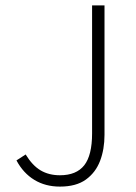

<svg xmlns="http://www.w3.org/2000/svg" viewBox="-20 -679 502 711"><path d="M202 12Q148 12 107 -13Q66 -38 41 -85L75 -107Q100 -66 130.5 -48Q161 -30 202 -30Q263 -30 292 -67Q321 -104 321 -185V-659H367V-180Q367 -126 350.5 -83Q334 -40 298 -14Q262 12 202 12Z"/></svg>

Font: Source Sans 3 Light
Style: Regular
Weight: 300
Designer: Paul D. Hunt
Foundry: Adobe
Version: Version 3.052;hotconv 1.1.0;makeotfexe 2.6.0